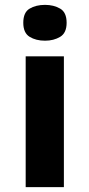

<svg xmlns="http://www.w3.org/2000/svg" viewBox="-20 -765 365 785"><path d="M164.1 -745.1Q199.7 -745.1 226.1 -729.7Q252.4 -714.4 252.4 -671.9Q252.4 -630.4 226.1 -614.5Q199.7 -598.6 164.1 -598.6Q127 -598.6 101.1 -614.5Q75.2 -630.4 75.2 -671.9Q75.2 -714.4 101.1 -729.7Q127 -745.1 164.1 -745.1ZM85 -534.7H241.2V0H85Z"/></svg>

Font: Lunasima
Style: Bold
Weight: 700
Designer: The DocRepair Project, Monotype Design Team
Foundry: Google
Version: Version 2.009